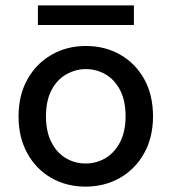

<svg xmlns="http://www.w3.org/2000/svg" viewBox="-20 -682 638 714"><path d="M298 12Q227 12 170.5 -20.5Q114 -53 81.5 -112Q49 -171 49 -249Q49 -328 82 -387Q115 -446 172 -478.5Q229 -511 299 -511Q371 -511 427.5 -478.5Q484 -446 516.5 -387.5Q549 -329 549 -249Q549 -171 516 -112Q483 -53 426 -20.5Q369 12 298 12ZM298 -74Q338 -74 371.5 -93.5Q405 -113 426 -152.5Q447 -192 447 -250Q447 -308 426.5 -347Q406 -386 372.5 -405.5Q339 -425 299 -425Q261 -425 226.5 -405.5Q192 -386 171.5 -347Q151 -308 151 -249Q151 -192 171.5 -152.5Q192 -113 225.5 -93.5Q259 -74 298 -74ZM121 -589V-662H478V-589Z"/></svg>

Font: DM Sans 20pt Medium
Style: Regular
Weight: 500
Version: Version 4.004;gftools[0.9.30]